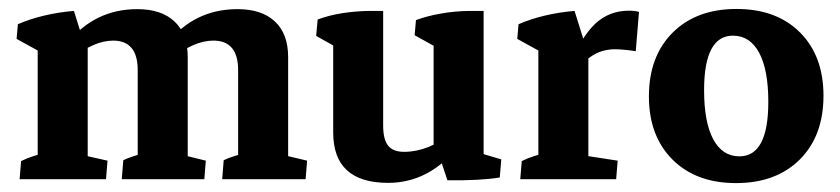

<svg xmlns="http://www.w3.org/2000/svg" viewBox="-20 -406 1903 435"><path d="M519.5 -2.9V-247.1Q519.5 -314 463.4 -314Q419.9 -314 368.2 -272.9L358.4 -307.1Q419.9 -385.3 518.1 -385.3Q573.2 -385.3 603 -357.2Q632.8 -329.1 632.8 -276.9V-2.9ZM24.4 0 27.8 -41Q41.5 -47.9 55.4 -52.2Q69.3 -56.6 83.5 -60.1L65.4 -12.2V-88.9H178.7V-12.2L162.6 -55.7L223.6 -42L220.2 0ZM65.4 -2.9V-332L178.7 -311.5V-2.9ZM255.9 0 259.3 -43Q269.5 -47.9 282.7 -52.2Q295.9 -56.6 310.1 -59.6L292 -12.2V-88.9H405.3V-12.2L388.7 -56.2L446.3 -42L442.9 0ZM292 -2.9V-247.1Q292 -314 236.3 -314Q193.4 -314 141.6 -272.9L131.8 -307.1Q193.8 -385.3 291 -385.3Q345.7 -385.3 375.5 -357.2Q405.3 -329.1 405.3 -276.9V-2.9ZM65.4 -251.5V-314L85 -280.8L17.6 -317.9L20.5 -351.1Q46.9 -362.8 79.8 -370.6Q112.8 -378.4 147.5 -381.3L174.8 -293.9ZM483.4 0 486.8 -43Q497.1 -47.9 510.3 -52.2Q523.4 -56.6 537.6 -59.6L519.5 -12.2V-88.9H632.8V-12.2L616.2 -56.2L675.8 -42L672.4 0Z M859.4 8.3Q734.9 8.3 734.9 -106V-327.1L848.1 -321.8V-121.6Q848.1 -89.8 859.4 -75.9Q870.6 -62 895.5 -62Q950.7 -62 1004.9 -105.5L1014.2 -68.8Q948.7 8.3 859.4 8.3ZM734.9 -251.5V-314L754.4 -292L696.3 -324.7L699.7 -361.8Q747.6 -379.9 816.9 -381.3H848.1V-303.7ZM1075.7 -28.8 962.4 -48.3V-326.2L1075.7 -321.3ZM962.4 -251.5V-314L981.9 -291.5L919.4 -326.2L922.4 -360.4Q946.8 -369.6 978.5 -375.2Q1010.3 -380.9 1044.4 -381.3H1075.7V-303.7ZM993.7 2.4 970.2 -67.9 1075.7 -92.8V-29.8L1058.1 -62L1115.7 -44.9L1112.3 -3.9Q1068.4 3.4 993.7 2.4Z M1199.7 -2.9V-315.4L1313 -290.5V-2.9ZM1158.7 0 1162.1 -41Q1175.8 -47.9 1189.7 -52.2Q1203.6 -56.6 1217.8 -60.1L1199.7 -12.2V-88.9H1313V-12.2L1296.9 -54.7L1379.4 -42L1376 0ZM1279.8 -237.3 1270 -256.8Q1297.4 -323.2 1328.9 -352.5Q1360.4 -381.8 1404.8 -381.8Q1411.6 -381.8 1417.5 -381.1Q1423.3 -380.4 1427.7 -378.9L1420.4 -290Q1407.7 -292 1395 -293.2Q1382.3 -294.4 1374 -294.4Q1345.7 -294.4 1323.7 -281Q1301.8 -267.6 1279.8 -237.3ZM1199.7 -251.5V-314L1219.2 -280.8L1151.9 -317.9L1154.8 -351.1Q1181.2 -362.8 1214.1 -370.6Q1247.1 -378.4 1281.7 -381.3L1309.1 -293.9Z M1647.5 8.8Q1557.1 8.8 1503.7 -44.4Q1450.2 -97.7 1450.2 -187.7Q1450.2 -278.3 1503.9 -332Q1557.6 -385.7 1648.7 -385.7Q1739.3 -385.7 1792.5 -332.5Q1845.7 -279.3 1845.7 -189Q1845.7 -98.2 1792.1 -44.7Q1738.4 8.8 1647.5 8.8ZM1655.3 -51.8Q1720.7 -51.8 1720.7 -175.3Q1720.7 -247.7 1700 -286.4Q1679.2 -325.2 1640.6 -325.2Q1575.2 -325.2 1575.2 -201.7Q1575.2 -129.3 1595.9 -90.5Q1616.7 -51.8 1655.3 -51.8Z"/></svg>

Font: Markazi Text
Style: Regular
Weight: 400
Designer: Borna Izadpanah (Arabic designer), Fiona Ross (Arabic design director) and Florian Runge (Latin designer)
Foundry: Borna Izadpanah and Florian Runge
Version: Version 1.000